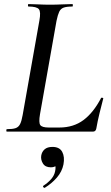

<svg xmlns="http://www.w3.org/2000/svg" viewBox="-20 -645 542 941"><path d="M13 0Q11 0 11 -6Q11 -12 14 -12Q42 -12 56.5 -17Q71 -22 78.5 -37Q86 -52 91 -81L173 -544Q181 -587 170.5 -600Q160 -613 119 -613Q117 -613 117 -619Q117 -625 120 -625Q141 -625 168 -623.5Q195 -622 225 -622Q256 -622 285 -623.5Q314 -625 335 -625Q337 -625 337 -619Q337 -613 335 -613Q306 -613 291.5 -607.5Q277 -602 270 -587Q263 -572 257 -543L176 -85Q169 -44 177.5 -32Q186 -20 219 -20H271Q340 -20 389 -56.5Q438 -93 475 -164Q476 -167 481.5 -166Q487 -165 486 -162Q478 -132 468 -91Q458 -50 452 -15Q449 0 436 0ZM200 275Q196 277 192.5 272.5Q189 268 193 265Q216 250 231 232.5Q246 215 250 195Q255 172 248.5 161.5Q242 151 233 149L265 134Q266 155 257 165Q248 175 229 175Q202 175 190.5 156.5Q179 138 182 118Q185 99 198.5 87Q212 75 237 75Q272 75 285 99.5Q298 124 291 161Q284 196 259 225Q234 254 200 275Z"/></svg>

Font: Cormorant Light SemiBold
Style: Italic
Weight: 600
Italic angle: -10°
Version: Version 4.000